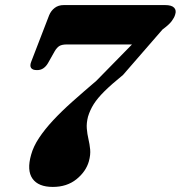

<svg xmlns="http://www.w3.org/2000/svg" viewBox="-20 -720 712 756"><path d="M511.5 -557 527 -545H244Q224 -545 214 -539Q204 -533 195.5 -518.5L169 -471.5Q161.5 -458.5 150.5 -451Q139.5 -443.5 124.5 -444Q108 -444 102.2 -452.8Q96.5 -461.5 103.5 -478.5L173.5 -660Q181 -678 195.5 -689Q210 -700 231 -700H630.5Q656 -700 665.8 -689.5Q675.5 -679 669.5 -662Q666.5 -651 656.2 -637Q646 -623 620 -604L464.5 -425Q419 -388 391.5 -360.8Q364 -333.5 349.2 -310.2Q334.5 -287 326.5 -260.5Q320 -235 321.8 -213.8Q323.5 -192.5 328.2 -172.5Q333 -152.5 335 -131.5Q337 -110.5 330 -85Q318.5 -44.5 281 -14.2Q243.5 16 188 16Q131 16 108 -16.5Q85 -49 102.5 -110.5Q111.5 -143.5 133.8 -177Q156 -210.5 189 -246Q222 -281.5 265.2 -320Q308.5 -358.5 359.5 -402Z"/></svg>

Font: Fraunces
Style: Bold Italic
Weight: 700
Italic angle: -16°
Version: Version 1.000;[b76b70a41]